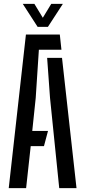

<svg xmlns="http://www.w3.org/2000/svg" viewBox="-20 -980 444 1000"><path d="M25.5 0 115 -800H291.5L300 -721H182.5L166 -469.5L148 -298H230L209 -219H140L116 0ZM288.5 0 240.5 -470.5 225.5 -678.5H303L378.5 0ZM176 -840 98.5 -960H159L203 -887.5L247 -960H307.5L229.5 -840Z"/></svg>

Font: Big Shoulders Stencil Text Medium
Style: Regular
Weight: 500
Designer: Patric King
Foundry: XO Type Co
Version: Version 1.000